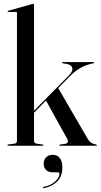

<svg xmlns="http://www.w3.org/2000/svg" viewBox="-20 -756 523 996"><path d="M21.5 0Q18.5 0 18.5 -3Q18.5 -5.5 25 -7L56 -11Q68 -13 68 -25V-688.5Q68 -694 62 -694H23Q19.5 -694 19.5 -697Q19.5 -699.5 23.5 -700.5L143.5 -734Q149.5 -736 152 -736Q156.5 -736 156.5 -730.5V-181.5L338.5 -366Q359 -387 355 -403.5Q351 -420 326 -424.5L306 -427.5Q301.5 -428.5 301.5 -431Q301.5 -434 306 -434H463.5Q468.5 -434 468.5 -431Q468.5 -428 462 -427Q431 -421.5 401.5 -405.8Q372 -390 345.5 -363.5L282 -299L434.5 -36.5Q443.5 -21.5 453 -15.5Q462.5 -9.5 478 -6.5Q483 -4.5 483 -2.5Q483 0 479.5 0H291Q287.5 0 287.5 -3Q287.5 -6 293 -6.5L316 -9.5Q341.5 -13 328 -37L218.5 -234.5L156.5 -171.5V-25.5Q156.5 -13 168.5 -11L200 -6.5Q205 -6 205 -3Q205 0 201 0ZM256.5 138Q230 138 218.2 125Q206.5 112 206.5 94Q206.5 73 219.5 60Q232.5 47 253.5 47Q277 47 290.2 63.8Q303.5 80.5 303.5 112.5Q303.5 157 277.5 184.2Q251.5 211.5 208.5 219.5Q203.5 220.5 203 217.5Q202 214 205.5 213.5Q244 206.5 266.2 185.2Q288.5 164 288.5 146Q288.5 138 281 138Z"/></svg>

Font: Fraunces 144pt S000
Style: Regular
Weight: 400
Version: Version 1.000; ttfautohint (v1.8.3)